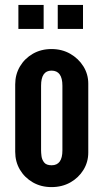

<svg xmlns="http://www.w3.org/2000/svg" viewBox="-20 -755 412 783"><path d="M190 8Q233 8 266.8 -11Q300.5 -30 320.2 -62Q340 -94 340 -133V-414Q340 -452.5 320 -484.5Q300 -516.5 266.2 -535.8Q232.5 -555 190 -555Q147.5 -555 114 -535.8Q80.5 -516.5 61.2 -483.8Q42 -451 42 -411V-136Q42 -95.5 61.2 -63Q80.5 -30.5 114 -11.2Q147.5 8 190 8ZM190.5 -81Q169 -81 160 -92.5Q151 -104 149.2 -118.5Q147.5 -133 147.5 -141.5V-405.5Q147.5 -467 190 -467Q234.5 -467 234.5 -405.5V-141.5Q234.5 -81 190.5 -81ZM215.5 -637H318.5V-735H215.5ZM55 -637H158V-735H55Z"/></svg>

Font: League Gothic SemiExpanded
Style: Regular
Weight: 400
Width: 6
Designer: The League of Moveable Type
Version: Version 1.600; ttfautohint (v1.8.3)